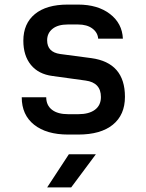

<svg xmlns="http://www.w3.org/2000/svg" viewBox="-20 -579 640 839"><path d="M278 9Q183 9 129 -34Q75 -77 75 -154H182Q182 -119 207 -99.5Q232 -80 278 -80H322Q369 -80 395 -99.5Q421 -119 421 -155Q421 -218 354 -227L209 -247Q148 -255 115 -295.5Q82 -336 82 -401Q82 -476 132.5 -517.5Q183 -559 276 -559H321Q407 -559 460.5 -518Q514 -477 517 -410H409Q407 -437 383.5 -454.5Q360 -472 321 -472H276Q233 -472 209.5 -453Q186 -434 186 -403Q186 -351 243 -343L379 -325Q526 -305 526 -156Q526 -77 473 -34Q420 9 322 9ZM186 240 281 95H399L291 240Z"/></svg>

Font: JetBrains Mono NL SemiBold
Style: Regular
Weight: 600
Designer: Philipp Nurullin, Konstantin Bulenkov
Foundry: JetBrains
Version: Version 2.304; ttfautohint (v1.8.4.7-5d5b)